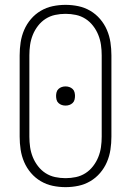

<svg xmlns="http://www.w3.org/2000/svg" viewBox="-20 -763 540 791"><path d="M250 8Q223 8 197 2.5Q171 -3 148 -16.5Q125 -30 107.5 -50.5Q90 -71 79.5 -95.5Q69 -120 65 -146.5Q61 -173 61 -200V-535Q61 -562 65 -588.5Q69 -615 79.5 -639.5Q90 -664 107.5 -684.5Q125 -705 148 -718.5Q171 -732 197 -737.5Q223 -743 250 -743Q277 -743 303 -737.5Q329 -732 352 -718.5Q375 -705 392.5 -684.5Q410 -664 420.5 -639.5Q431 -615 435 -588.5Q439 -562 439 -535V-200Q439 -173 435 -146.5Q431 -120 420.5 -95.5Q410 -71 392.5 -50.5Q375 -30 352 -16.5Q329 -3 303 2.5Q277 8 250 8ZM250 -29Q272 -29 293 -33.5Q314 -38 332 -49.5Q350 -61 363.5 -78.5Q377 -96 385 -116Q393 -136 396 -157Q399 -178 399 -200V-535Q399 -557 396 -578Q393 -599 385 -619Q377 -639 363.5 -656.5Q350 -674 332 -685.5Q314 -697 293 -701.5Q272 -706 250 -706Q228 -706 207 -701.5Q186 -697 168 -685.5Q150 -674 136.5 -656.5Q123 -639 115 -619Q107 -599 104 -578Q101 -557 101 -535V-200Q101 -178 104 -157Q107 -136 115 -116Q123 -96 136.5 -78.5Q150 -61 168 -49.5Q186 -38 207 -33.5Q228 -29 250 -29ZM250 -328Q242 -328 234.5 -330.5Q227 -333 221 -338.5Q215 -344 213 -352Q211 -360 211 -368Q211 -375 213 -383Q215 -391 221 -396.5Q227 -402 234.5 -404.5Q242 -407 250 -407Q258 -407 265.5 -404.5Q273 -402 279 -396.5Q285 -391 287 -383Q289 -375 289 -368Q289 -360 287 -352Q285 -344 279 -338.5Q273 -333 265.5 -330.5Q258 -328 250 -328Z"/></svg>

Font: Iosevka SS18 Extralight
Style: Regular
Weight: 200
Monospace: yes
Designer: Belleve Invis
Foundry: Belleve Invis
Version: Version 25.1.1; ttfautohint (v1.8.4)